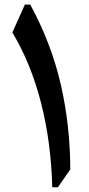

<svg xmlns="http://www.w3.org/2000/svg" viewBox="-20 -791 375 811"><path d="M107.9 -771.5Q197.3 -606.4 236.8 -433.8Q276.4 -261.2 276.9 -75.2L224.6 0H200.7Q195.8 -190.9 153.1 -357.4Q110.4 -523.9 32.2 -653.8L85 -771.5Z"/></svg>

Font: Pinar SemiBold
Style: Regular
Weight: 600
Designer: Amin Abedi
Version: Version 3.000